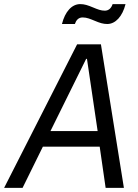

<svg xmlns="http://www.w3.org/2000/svg" viewBox="-60 -916 673 936"><path d="M-40 0H50L149 -201H426L455 0H544L432 -700H316ZM242 -799H305C311 -817 322 -831 343 -831C364 -831 381 -823 401 -815C427 -804 443 -799 463 -799C503 -799 537 -836 552 -896H489C482 -875 469 -864 451 -864C432 -864 417 -870 393 -880C369 -890 352 -896 331 -896C290 -896 257 -859 242 -799ZM186 -277 360 -629H364L416 -277Z"/></svg>

Font: Fixel Text 20240404
Style: Italic
Weight: 400
Width: 4
Italic angle: -10°
Designer: AlfaBravo + MacPaw
Foundry: Kyrylo Tkachov, Marchela Mozhyna, Serhii Makarenko, Maria Weinstein, Zakhar Kryvoshyya
Version: Version 1.211;Glyphs 3.2 (3225)